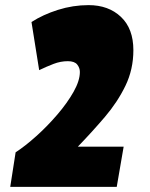

<svg xmlns="http://www.w3.org/2000/svg" viewBox="-20 -730 586 750"><path d="M41 -135Q78 -159 121.5 -198Q165 -237 204 -282.5Q243 -328 267.5 -371.5Q292 -415 292 -449Q292 -465 281.5 -478Q271 -491 245 -491Q217 -491 189.5 -480.5Q162 -470 133 -456L103 -644Q148 -673 206.5 -691.5Q265 -710 326 -710Q404 -710 452.5 -664Q501 -618 501 -534Q501 -459 470 -395Q439 -331 389.5 -273Q340 -215 284 -157H463L436 0H20Z"/></svg>

Font: Georama SemiCondensed Black
Style: Italic
Weight: 900
Width: 4
Italic angle: -9°
Designer: Jean-Baptiste Levee
Foundry: Production Type
Version: Version 1.000